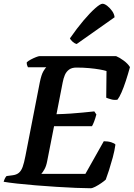

<svg xmlns="http://www.w3.org/2000/svg" viewBox="-30 -1003 713 1023"><path d="M453 0Q422.5 0 374.5 -2Q326.5 -4 270.8 -7.5Q215 -11 160 -15.5Q105 -20 60 -25Q15 -30 -10.5 -34.5Q-8 -44 -3.5 -52.8Q1 -61.5 5 -65L36 -69Q57.5 -71.5 70.2 -82Q83 -92.5 90.8 -114Q98.5 -135.5 105.5 -172L182 -564Q190.5 -606 201.5 -624Q212.5 -642 216.5 -644.5H119Q117 -648.5 114.5 -655Q112 -661.5 112.5 -671Q119.5 -678 133.5 -685.5Q147.5 -693 161.5 -698.5Q175.5 -704 181 -704H588.5Q607 -696.5 629 -680.2Q651 -664 662.5 -645.5Q652 -607.5 640.5 -572.2Q629 -537 617.5 -510.8Q606 -484.5 596 -472Q580 -468.5 561.8 -473.8Q543.5 -479 536 -482.5L537.5 -624.5Q525.5 -628.5 501.5 -632.8Q477.5 -637 445.8 -640Q414 -643 377 -643Q352.5 -643 337.8 -632Q323 -621 315.5 -603.2Q308 -585.5 304 -564L271 -394.5Q311.5 -395.5 345.2 -397.8Q379 -400 410.2 -403.2Q441.5 -406.5 472.5 -409.5L483.5 -393Q477.5 -370.5 471.2 -354.5Q465 -338.5 460 -330.5H258L221.5 -145Q216.5 -118 207 -101.2Q197.5 -84.5 190 -76.5H425L523 -250.5Q545.5 -250.5 563.2 -244.8Q581 -239 585 -232.5Q580.5 -200 570.8 -164Q561 -128 551 -96.8Q541 -65.5 533.5 -46Q525 -38 509 -27Q493 -16 477.5 -8Q462 0 453 0ZM378.5 -768.5Q366 -772 356 -781.5Q346 -791 342.5 -798.5Q380 -852.5 415.2 -894Q450.5 -935.5 477.5 -959.2Q504.5 -983 516 -983Q527 -983 541.5 -971.8Q556 -960.5 567.5 -944.2Q579 -928 580.5 -911Z"/></svg>

Font: Texturina Medium
Style: Italic
Weight: 500
Italic angle: -11°
Designer: Guillermo Torres Carreño
Foundry: Omnibus-Type
Version: Version 1.002